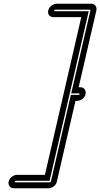

<svg xmlns="http://www.w3.org/2000/svg" viewBox="-20 -817 538 1030"><path d="M240 193H55Q40 193 31.5 182.5Q23 172 26.5 157Q30 142 43.5 131.5Q57 121 72 121H221L416 -725H267Q252 -725 243.5 -735.5Q235 -746 239 -761Q241 -771 248 -779Q255 -787 264.5 -792Q274 -797 283 -797H469Q484 -797 492 -786.5Q500 -776 497 -761L402 -349H411Q426 -349 434 -338Q442 -327 439 -312Q436 -297 422.5 -286.5Q409 -276 394 -276H385L285 157Q282 172 268.5 182.5Q255 193 240 193ZM64 153Q60 153 59 157Q58 161 62 161H248Q252 161 253 157L360 -308H402Q406 -308 407 -312Q408 -316 404 -316H362L465 -761Q466 -765 462 -765H276Q272 -765 271 -761Q270 -757 274 -757H456L246 153Z"/></svg>

Font: Soda Fountain
Style: InlineOblique
Weight: 400
Version: Version 1.0